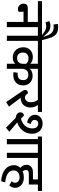

<svg xmlns="http://www.w3.org/2000/svg" viewBox="1166 -2140 1068 3459"><g transform="rotate(90 1699.5 -410.0)"><path d="M365 -377V-559H-10V-633H546V-559H458V0H365V-300H179L184 -217Q180 -212 167 -205.5Q154 -199 133 -199Q112 -199 94 -207Q76 -215 63 -229.5Q50 -244 42.5 -263Q35 -282 35 -304Q35 -336 54 -356.5Q73 -377 113 -377Z M693 -633H794V-559H706V0H613V-559H526V-633H600L562 -662Q543 -677 527.5 -686Q512 -695 497.5 -700Q483 -705 469 -707Q455 -709 438 -709Q421 -709 403 -705Q385 -701 373 -696L349 -765Q364 -773 387.5 -779Q411 -785 434 -785Q481 -785 517 -765.5Q553 -746 589 -705L631 -658H635L606 -734Q583 -795 546 -819.5Q509 -844 460 -844Q447 -844 434 -843Q421 -842 411 -840L401 -918Q412 -920 431 -922Q450 -924 463 -924Q542 -924 588 -884.5Q634 -845 656 -765Z M1119 -347Q1099 -370 1074.5 -380.5Q1050 -391 1019 -391Q999 -391 980 -384.5Q961 -378 947 -365.5Q933 -353 924.5 -334.5Q916 -316 916 -291Q916 -240 944 -212Q972 -184 1016 -184Q1036 -184 1054.5 -190Q1073 -196 1087.5 -209Q1102 -222 1110.5 -242Q1119 -262 1119 -290ZM1209 0H1118V-152Q1103 -132 1073.5 -119Q1044 -106 1006 -106Q970 -106 936.5 -118.5Q903 -131 877.5 -155Q852 -179 836.5 -214.5Q821 -250 821 -297Q821 -339 835.5 -371Q850 -403 874.5 -424.5Q899 -446 931 -457Q963 -468 999 -468Q1035 -468 1066 -456.5Q1097 -445 1118 -422V-559H774V-633H1568V-559H1209V-411Q1226 -434 1259 -449Q1292 -464 1334 -464Q1370 -464 1401.5 -453Q1433 -442 1456.5 -420Q1480 -398 1494 -366.5Q1508 -335 1508 -295Q1508 -249 1493 -215Q1478 -181 1452 -159Q1426 -137 1391.5 -126.5Q1357 -116 1319 -116Q1308 -116 1292.5 -117.5Q1277 -119 1269 -122L1282 -196Q1290 -194 1297.5 -194Q1305 -194 1313 -194Q1355 -194 1384 -218Q1413 -242 1413 -296Q1413 -339 1387.5 -363Q1362 -387 1318 -387Q1264 -387 1236.5 -354.5Q1209 -322 1209 -268Z M1890 -38 1808 13 1618 -268Q1602 -291 1595.5 -305.5Q1589 -320 1589 -332Q1589 -355 1607 -367.5Q1625 -380 1651 -380L1671 -354Q1682 -340 1695 -333Q1708 -326 1726 -326Q1761 -326 1786 -353.5Q1811 -381 1811 -432Q1811 -475 1797.5 -507Q1784 -539 1768 -559H1552V-633H1986V-559H1861Q1875 -542 1890.5 -506.5Q1906 -471 1906 -425Q1906 -384 1893 -351.5Q1880 -319 1858 -296.5Q1836 -274 1806 -262Q1776 -250 1743 -250Q1735 -250 1730 -251Z M2475 -559H2429V-633H2655V-559H2568V0H2475ZM2195 -644Q2237 -644 2271 -630.5Q2305 -617 2329 -592Q2353 -567 2366 -532Q2379 -497 2379 -454Q2379 -403 2363.5 -360.5Q2348 -318 2320.5 -284Q2293 -250 2255.5 -225Q2218 -200 2175 -186L2343 -45L2270 16L2094 -159Q2076 -160 2057.5 -166Q2039 -172 2025 -182.5Q2011 -193 2002 -208Q1993 -223 1993 -244Q1993 -276 2012 -292Q2031 -308 2051 -308L2108 -255Q2142 -262 2173.5 -279Q2205 -296 2229.5 -321.5Q2254 -347 2268.5 -381.5Q2283 -416 2283 -458Q2283 -515 2257.5 -540.5Q2232 -566 2197 -566Q2165 -566 2147.5 -547.5Q2130 -529 2130 -503Q2130 -473 2150 -454.5Q2170 -436 2205 -430L2177 -365Q2151 -369 2126 -379.5Q2101 -390 2081.5 -407.5Q2062 -425 2050 -450Q2038 -475 2038 -508Q2038 -536 2049.5 -561Q2061 -586 2081.5 -604.5Q2102 -623 2131 -633.5Q2160 -644 2195 -644Z M2722 -559H2635V-633H2903V-559H2815V0H2722Z M3233 104Q3162 98 3108.5 79Q3055 60 3018.5 29.5Q2982 -1 2963.5 -40.5Q2945 -80 2945 -126Q2945 -166 2959 -194.5Q2973 -223 2992 -242Q2972 -262 2955 -289Q2938 -316 2938 -354Q2938 -382 2948.5 -404Q2959 -426 2977 -440.5Q2995 -455 3018.5 -462.5Q3042 -470 3069 -470H3202V-559H2883V-633H3409V-559H3294V-396H3102Q3073 -396 3053 -385.5Q3033 -375 3033 -343Q3033 -325 3040 -309.5Q3047 -294 3057 -283Q3081 -296 3109 -301Q3137 -306 3166 -306Q3209 -306 3244 -294Q3279 -282 3303 -261Q3327 -240 3340 -211Q3353 -182 3353 -149Q3353 -117 3339.5 -88.5Q3326 -60 3309 -43L3236 -87Q3247 -99 3254.5 -114Q3262 -129 3262 -147Q3262 -162 3256.5 -177Q3251 -192 3239.5 -203.5Q3228 -215 3209 -222Q3190 -229 3163 -229Q3108 -229 3074 -200Q3040 -171 3040 -123Q3040 -94 3050.5 -69Q3061 -44 3086 -24Q3111 -4 3152.5 10Q3194 24 3256 30Z"/></g></svg>

Font: Mukta Medium
Style: Regular
Weight: 500
Designer: Girish Dalvi and Yashodeep Gholap
Foundry: Ek Type
Version: Version 2.538;PS 1.002;hotconv 16.6.51;makeotf.lib2.5.65220;